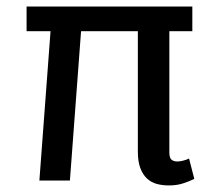

<svg xmlns="http://www.w3.org/2000/svg" viewBox="-20 -550 667 585"><path d="M61 -530H566V-455H496V-85Q496 -69 502.5 -63.5Q509 -58 520 -58Q528 -58 538 -60.5Q548 -63 556 -67L572 -5Q556 3 537 9Q518 15 495 15Q475 15 458 10.5Q441 6 428 -6Q415 -18 407.5 -38Q400 -58 400 -88V-455H227L193 0H100L134 -455H61Z"/></svg>

Font: Orienta
Style: Regular
Weight: 400
Designer: Eduardo Rodriguez Tunni
Foundry: Eduardo Rodriguez Tunni
Version: Version 1.001